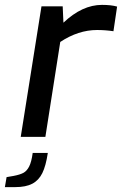

<svg xmlns="http://www.w3.org/2000/svg" viewBox="-21 -561 500 787"><path d="M149 -535H236L239 -468Q316 -541 397 -541Q435 -541 459 -534L444 -433Q411 -438 377 -438Q300 -438 226 -389L165 0H64ZM6 165 35 160Q61 155 75 147.5Q89 140 98.5 121.5Q108 103 113 66H175Q167 119 152.5 148.5Q138 178 111.5 192Q85 206 41 206H-1Z"/></svg>

Font: Exo Medium
Style: Italic
Weight: 500
Italic angle: -9°
Designer: Natanael Gama
Foundry: Natanael Gama
Version: Version 1.500; ttfautohint (v1.6)